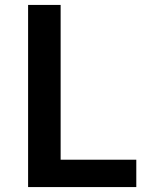

<svg xmlns="http://www.w3.org/2000/svg" viewBox="-20 -759 608 779"><path d="M94 0V-739H226V-111H533V0Z"/></svg>

Font: Noto Sans JP SemiBold
Style: Regular
Weight: 600
Designer: Ryoko NISHIZUKA  (kana, bopomofo & ideographs); Paul D. Hunt (Latin, Greek & Cyrillic); Sandoll Communications , Soo-you
Foundry: Adobe
Version: Version 2.004-H2;hotconv 1.0.118;makeotfexe 2.5.65603